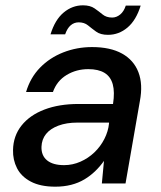

<svg xmlns="http://www.w3.org/2000/svg" viewBox="-20 -690 605 722"><path d="M188 12Q132 12 96 -7Q60 -26 44 -57.5Q28 -89 29 -126Q30 -179 61 -218Q92 -257 147 -278Q202 -299 275 -299H405Q412 -344 404 -373Q396 -402 373 -416Q350 -430 312 -430Q267 -430 230.5 -408Q194 -386 179 -344H78Q94 -398 130.5 -435.5Q167 -473 218 -493Q269 -513 326 -513Q395 -513 439 -488.5Q483 -464 500.5 -418.5Q518 -373 506 -310L452 0H363L371 -85Q357 -65 338.5 -47Q320 -29 297.5 -15.5Q275 -2 247.5 5Q220 12 188 12ZM221 -69Q253 -69 282.5 -82Q312 -95 335 -117Q358 -139 372.5 -167.5Q387 -196 390 -226V-229H271Q230 -229 199.5 -217.5Q169 -206 153 -186Q137 -166 136 -138Q135 -105 157 -87Q179 -69 221 -69ZM170 -561Q187 -616 219.5 -643Q252 -670 292 -670Q319 -670 335.5 -658.5Q352 -647 366 -635.5Q380 -624 402 -624Q418 -624 432 -635.5Q446 -647 453 -669H509Q492 -614 459.5 -586.5Q427 -559 386 -559Q358 -559 341.5 -571Q325 -583 311 -594.5Q297 -606 276 -606Q259 -606 246 -595Q233 -584 225 -561Z"/></svg>

Font: DM Sans 17pt Medium
Style: Italic
Weight: 500
Italic angle: -10°
Version: Version 4.004;gftools[0.9.30]